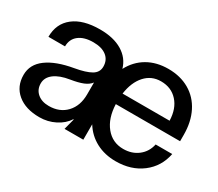

<svg xmlns="http://www.w3.org/2000/svg" viewBox="-102 -751 1117 983"><g transform="rotate(30 456.0 -259.5)"><path d="M23 -135Q23 -197 77.5 -237Q132 -277 231 -294Q294 -305 325 -323Q356 -341 356 -375Q356 -414 328 -436Q300 -458 250 -458Q196 -458 165 -434Q134 -410 134 -367H36Q36 -445 91.5 -488.5Q147 -532 247 -532Q327 -532 378.5 -501Q430 -470 446 -414Q476 -471 528.5 -501.5Q581 -532 651 -532Q722 -532 775.5 -501Q829 -470 858 -412.5Q887 -355 887 -278V-241H507Q510 -159 550 -110Q590 -61 654 -61Q705 -61 741 -89Q777 -117 787 -164H885Q869 -83 806 -35Q743 13 652 13Q587 13 536 -14Q485 -41 454 -91V0H343L360 -65H357Q335 -30 292.5 -8.5Q250 13 201 13Q119 13 71 -27Q23 -67 23 -135ZM214 -61Q278 -61 316.5 -102Q355 -143 355 -211V-281Q341 -262 313.5 -251Q286 -240 242 -233Q184 -224 152.5 -200Q121 -176 121 -141Q121 -105 146.5 -83Q172 -61 214 -61ZM788 -305Q786 -375 748.5 -416.5Q711 -458 650 -458Q594 -458 557 -417Q520 -376 510 -305Z"/></g></svg>

Font: Non Bureau
Style: Regular
Weight: 400
Designer: Jona Saucedo
Foundry: Non Foundry
Version: Version 1.000; ttfautohint (v1.8.4)